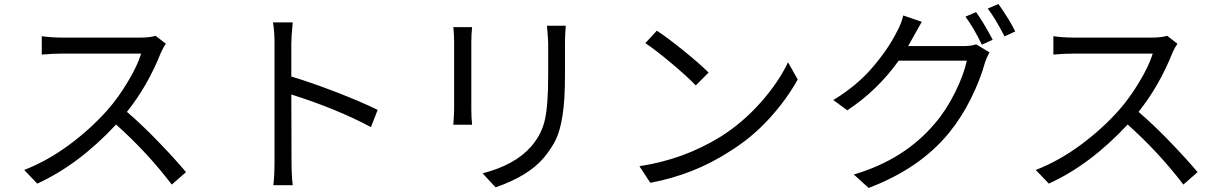

<svg xmlns="http://www.w3.org/2000/svg" viewBox="-20 -885 6040 949"><path d="M749 -708 799.8 -668.9Q787.1 -651.4 775.4 -625Q710.9 -461.9 607.4 -332Q680.7 -269.5 761.7 -185.5Q842.8 -101.6 899.4 -34.2L829.1 27.3Q706.1 -133.8 553.7 -269.5Q368.2 -70.3 164.1 22.5L99.6 -44.9Q214.8 -89.8 322.3 -169.4Q429.7 -249 511.7 -341.8Q563.5 -400.4 611.3 -480Q659.2 -559.6 677.7 -620.1H288.1Q240.2 -620.1 186.5 -615.2V-706.1Q234.4 -699.2 288.1 -699.2H673.8Q720.7 -699.2 749 -708Z M1846.7 -341.8 1813.5 -256.8Q1645.5 -346.7 1419.9 -418L1420.9 -87.9Q1420.9 -19.5 1426.8 30.3H1331.1Q1336.9 -17.6 1336.9 -87.9V-669.9Q1336.9 -732.4 1329.1 -774.4H1426.8Q1419.9 -701.2 1419.9 -669.9V-506.8Q1520.5 -476.6 1644 -428.7Q1767.6 -380.9 1846.7 -341.8Z M2220.7 -751H2313.5Q2309.6 -713.9 2309.6 -678.7V-344.7Q2309.6 -303.7 2313.5 -268.6H2220.7Q2224.6 -327.1 2224.6 -345.7V-678.7Q2224.6 -713.9 2220.7 -751ZM2683.6 -757.8H2776.4Q2772.5 -709 2772.5 -671.9V-509.8Q2772.5 -391.6 2760.7 -315.9Q2749 -240.2 2728 -196.3Q2707 -152.3 2668 -105.5Q2592.8 -15.6 2429.7 41L2365.2 -28.3Q2525.4 -69.3 2605.5 -161.1Q2657.2 -220.7 2673.3 -293Q2689.5 -365.2 2689.5 -513.7V-671.9Q2689.5 -684.6 2683.6 -757.8Z M3169.9 -671.9 3226.6 -733.4Q3280.3 -698.2 3360.4 -633.3Q3440.4 -568.4 3482.4 -526.4L3418.9 -462.9Q3379.9 -503.9 3301.8 -569.8Q3223.6 -635.7 3169.9 -671.9ZM3194.3 18.6 3140.6 -63.5Q3359.4 -96.7 3541 -209Q3651.4 -278.3 3740.2 -378.9Q3829.1 -479.5 3875 -577.1L3922.9 -492.2Q3867.2 -391.6 3780.8 -297.4Q3694.3 -203.1 3586.9 -136.7Q3409.2 -21.5 3194.3 18.6Z M4468.8 -657.2H4740.2Q4781.2 -657.2 4804.7 -666L4871.1 -626Q4855.5 -598.6 4847.7 -573.2Q4825.2 -491.2 4779.3 -398.4Q4733.4 -305.7 4670.9 -228.5Q4526.4 -51.8 4273.4 43.9L4200.2 -22.5Q4449.2 -95.7 4599.6 -273.4Q4656.2 -338.9 4699.7 -426.3Q4743.2 -513.7 4758.8 -585H4421.9Q4316.4 -437.5 4168 -339.8L4098.6 -390.6Q4213.9 -460 4292.5 -551.8Q4371.1 -643.6 4413.1 -728.5Q4435.5 -768.6 4444.3 -808.6L4536.1 -777.3Q4527.3 -762.7 4492.2 -699.2Q4488.3 -691.4 4468.8 -657.2ZM4752 -802.7 4804.7 -825.2Q4845.7 -766.6 4886.7 -688.5L4833 -664.1Q4792 -749 4752 -802.7ZM4862.3 -842.8 4915 -865.2Q4970.7 -786.1 4998 -729.5L4945.3 -705.1Q4897.5 -796.9 4862.3 -842.8Z M5749 -708 5799.8 -668.9Q5787.1 -651.4 5775.4 -625Q5710.9 -461.9 5607.4 -332Q5680.7 -269.5 5761.7 -185.5Q5842.8 -101.6 5899.4 -34.2L5829.1 27.3Q5706.1 -133.8 5553.7 -269.5Q5368.2 -70.3 5164.1 22.5L5099.6 -44.9Q5214.8 -89.8 5322.3 -169.4Q5429.7 -249 5511.7 -341.8Q5563.5 -400.4 5611.3 -480Q5659.2 -559.6 5677.7 -620.1H5288.1Q5240.2 -620.1 5186.5 -615.2V-706.1Q5234.4 -699.2 5288.1 -699.2H5673.8Q5720.7 -699.2 5749 -708Z"/></svg>

Font: GenEi Gothic M Regular
Style: Regular
Weight: 400
Designer: o_tamon (Modified); [Source Han Sans]
Ryoko NISHIZUKA  (kana & ideographs); Paul D. Hunt (Latin, Greek & Cyrillic); Wenl
Version: Version 1.1a;Original Version 1.004